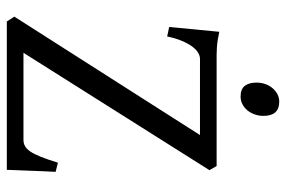

<svg xmlns="http://www.w3.org/2000/svg" viewBox="-158 -681 839 563"><g transform="rotate(90 261.5 -399.5)"><path d="M483.9 -143.1Q482.9 -127.4 482.2 -108.4Q481.4 -89.4 480.7 -70.1Q480 -50.8 479.2 -32.5Q478.5 -14.2 478 0H43L28.8 -22L376 -566.4H151.9Q144 -566.4 134.8 -561Q125.5 -555.7 116.7 -543.9Q107.9 -532.2 100.1 -513.9Q92.3 -495.6 86.9 -470.2L59.1 -476.1L73.2 -623Q86.4 -620.1 97.4 -618.4Q108.4 -616.7 118.9 -616Q129.4 -615.2 140.6 -615.2H466.8L479 -594.2L134.8 -48.8H390.1Q400.4 -48.8 408.7 -53.5Q417 -58.1 424.6 -69.3Q432.1 -80.6 439.9 -100.1Q447.8 -119.6 457 -149.9ZM319.8 -752.4Q319.8 -738.8 315.4 -726.6Q311 -714.4 303.5 -705.3Q295.9 -696.3 285.6 -690.9Q275.4 -685.5 263.2 -685.5Q241.2 -685.5 231.7 -697.8Q222.2 -710 222.2 -732.4Q222.2 -746.1 226.6 -758.3Q231 -770.5 238.8 -779.5Q246.6 -788.6 256.6 -793.7Q266.6 -798.8 278.3 -798.8Q319.8 -798.8 319.8 -752.4Z"/></g></svg>

Font: Gentium Kaktovik
Style: Regular
Weight: 400
Designer: J. Victor Gaultney and Annie Olsen
Foundry: SIL International
Version: Version 1.102; 2013; Maintenance release